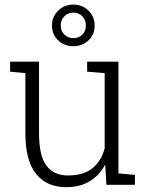

<svg xmlns="http://www.w3.org/2000/svg" viewBox="-20 -793 637 824"><path d="M264.2 10.3Q181.2 10.3 135 -46.4Q88.9 -103 88.9 -222.2V-479L23.4 -485.4V-528.3H147.5V-221.2Q147.5 -124.5 179.2 -82.3Q210.9 -40 271 -40Q338.9 -40 377 -71.3Q415 -102.5 429.2 -156.2V-479L354 -485.4V-528.3H488.3V-48.8L559.1 -42.5V0H436.5L431.6 -86.9Q406.7 -40.5 365 -15.1Q323.2 10.3 264.2 10.3ZM294.9 -594.7Q256.3 -594.7 229.7 -619.6Q203.1 -644.5 203.1 -683.1Q203.1 -721.2 229.7 -747.3Q256.3 -773.4 294.9 -773.4Q333 -773.4 359.6 -747.6Q386.2 -721.7 386.2 -683.1Q386.2 -644.5 359.6 -619.6Q333 -594.7 294.9 -594.7ZM294.9 -629.4Q317.9 -629.4 333.3 -644.3Q348.6 -659.2 348.6 -683.1Q348.6 -707.5 333.3 -723.1Q317.9 -738.8 294.9 -738.8Q271.5 -738.8 256.1 -723.1Q240.7 -707.5 240.7 -683.1Q240.7 -659.7 256.3 -644.5Q272 -629.4 294.9 -629.4Z"/></svg>

Font: Roboto Slab Light
Style: Regular
Weight: 300
Designer: Google
Version: Version 2.000; ttfautohint (v1.8.1.43-b0c9)